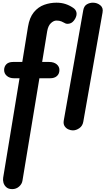

<svg xmlns="http://www.w3.org/2000/svg" viewBox="-20 -948 767 1396"><path d="M69 427Q41.5 427 26 413.2Q10.5 399.5 5.2 380.2Q0 361 3 344L122 -379H82Q50 -379 30 -396Q10 -413 10 -439Q10 -464 26.2 -480.8Q42.5 -497.5 75 -497.5H142L183.5 -753Q194.5 -821 226.2 -859.2Q258 -897.5 301.2 -913Q344.5 -928.5 390 -928.5Q425.5 -928.5 454.8 -919.2Q484 -910 512 -891Q531 -878.5 535.8 -858Q540.5 -837.5 526 -811Q509 -782 486.2 -776.8Q463.5 -771.5 450.5 -780.5Q441.5 -786 426.8 -792.2Q412 -798.5 390 -798.5Q370.5 -798.5 350.2 -779.8Q330 -761 323 -720.5L286.5 -497.5H337.5Q371.5 -497.5 391.8 -480.8Q412 -464 412 -439Q412 -411.5 394 -395.2Q376 -379 344.5 -379H266.5L143.5 364.5Q140 389.5 119 408.2Q98 427 69 427ZM510 0Q494 0 477 -7.5Q460 -15 449.8 -30.8Q439.5 -46.5 443.5 -71L585.5 -874.5Q591 -904.5 611.5 -916.5Q632 -928.5 655.5 -928.5Q686 -928.5 709.2 -909.8Q732.5 -891 725.5 -856.5L585.5 -62.5Q580 -32 556.8 -16Q533.5 0 510 0Z"/></svg>

Font: Edu AU VIC WA NT Pre
Style: Bold
Weight: 700
Designer: Tina and Corey Anderson, Eben Sorkin, Mirko Velimirovic
Foundry: Google for Education
Version: Version 1.001